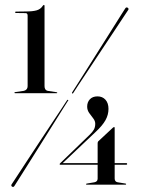

<svg xmlns="http://www.w3.org/2000/svg" viewBox="-20 -732 561 761"><path d="M43 -680.5Q40 -680.5 40 -683.5Q40 -686 43 -686L81 -686.5Q109.5 -686.5 125.2 -691Q141 -695.5 149.5 -709Q152.5 -712.5 154 -712.5Q156.5 -712.5 156.5 -708.5V-390.5Q156.5 -375 168.5 -372L204 -366.5Q207 -365.5 207 -364.5Q207 -362.5 204 -362.5H40.5Q37 -362.5 37 -364.5Q37 -366 40.5 -367L75 -372Q89.5 -376 89.5 -390.5V-670Q89.5 -680 81.5 -680ZM367 -164Q367 -169.5 369.5 -172L427 -225.5Q430.5 -228.5 432.5 -228.5Q434.5 -228.5 434.5 -225V-85.5H481Q484 -85.5 484 -82Q484 -79 480 -79H434.5V-24.5Q434.5 -11.5 446.5 -9.5L477 -4.5Q480 -4 480 -2.5Q480 0 477 0H324Q321 0 321 -2Q321 -4 324.5 -4.5L354 -9.5Q367 -12 367 -24V-79H218.5Q216.5 -79 216.5 -81Q216.5 -83 218 -84.5L335.5 -198Q346.5 -208.5 352 -218.2Q357.5 -228 357.5 -241.5Q357.5 -252.5 349.5 -262.8Q341.5 -273 333.5 -284.2Q325.5 -295.5 325.5 -309.5Q325.5 -327 336.2 -338.5Q347 -350 366.5 -350Q386 -350 398 -336.8Q410 -323.5 410 -300.5Q410 -277 398 -255.5Q386 -234 359 -209L228.5 -85.5H367ZM270 -363Q268.5 -359.5 266.5 -362Q264 -363 266 -366Q269 -370.5 285.2 -396Q301.5 -421.5 325 -458.8Q348.5 -496 374.2 -536.8Q400 -577.5 422.8 -613.8Q445.5 -650 460.2 -673.2Q475 -696.5 476 -698Q480.5 -705.5 486.5 -701Q492.5 -697 486.5 -690Q485.5 -689 470.5 -666Q455.5 -643 431.8 -607.5Q408 -572 381.5 -531.8Q355 -491.5 330.5 -454.8Q306 -418 289.5 -393Q273 -368 270 -363ZM245 -333.5Q247 -337.5 249.5 -336Q252.5 -334.5 248.5 -331Q245.5 -326.5 229.5 -301Q213.5 -275.5 190 -238Q166.5 -200.5 140.5 -159Q114.5 -117.5 91.5 -81Q68.5 -44.5 53.5 -20.8Q38.5 3 37.5 4.5Q33.5 11.5 27.5 7.5Q22 3.5 27.5 -3.5Q28.5 -5 43.8 -28.2Q59 -51.5 82.8 -87.8Q106.5 -124 133.2 -164.5Q160 -205 184.5 -242Q209 -279 225.8 -304.2Q242.5 -329.5 245 -333.5Z"/></svg>

Font: Fraunces 144pt S000
Style: Regular
Weight: 400
Version: Version 1.000; ttfautohint (v1.8.3)